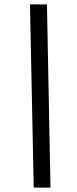

<svg xmlns="http://www.w3.org/2000/svg" viewBox="-20 -740 349 871"><path d="M116 -720H193L209 111H133Z"/></svg>

Font: Fixel Italic Variable 20240409 Display Thin
Style: Italic
Weight: 100
Italic angle: -10°
Designer: AlfaBravo + MacPaw
Foundry: Kyrylo Tkachov, Marchela Mozhyna, Serhii Makarenko, Maria Weinstein, Zakhar Kryvoshyya
Version: Version 1.211;Glyphs 3.2 (3225)